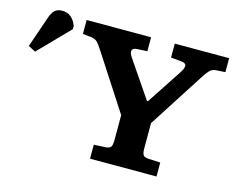

<svg xmlns="http://www.w3.org/2000/svg" viewBox="-346 -862 1245 1010"><g transform="rotate(15 276.5 -357.0)"><path d="M218 0V-76L283.5 -79.5Q300.5 -80.5 308.7 -89Q317 -97.5 317 -130V-263.5L118.5 -569.5Q105 -590.5 92.5 -604Q80 -617.5 53 -620L12 -624V-700H363V-624L306.5 -621Q286 -620 281.3 -607Q276.5 -594 292.5 -571L428.5 -371H434L562 -565.5Q576 -586.5 575.5 -601.7Q575 -617 543.5 -619.5L492 -624V-700H788V-624L738 -621Q716 -619.5 702.5 -604.7Q689 -590 673 -564.5L479.5 -263.5V-126Q479.5 -99.5 486.5 -90Q493.5 -80.5 515 -79L580 -76V0ZM-207 -469 -246.5 -489.5 -190.5 -652Q-179.5 -686.5 -164.8 -700.2Q-150 -714 -123.5 -714Q-96.5 -714 -76.8 -698.5Q-57 -683 -45.5 -652V-635Z"/></g></svg>

Font: Literata Variable Black
Style: Regular
Weight: 900
Designer: Latin by Veronika Burian and Jose Scaglione. Greek by Irene Vlachou. Cyrillic by Vera Evstafieva.
Foundry: TypeTogether
Version: Version 3.021